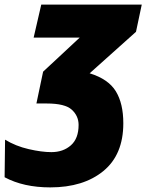

<svg xmlns="http://www.w3.org/2000/svg" viewBox="-58 -573 645 833"><path d="M-38 196 -36 33Q10 61 66.5 74Q123 87 165 87Q216 87 249.5 57.5Q283 28 283 -31Q283 -70 253.5 -97Q224 -124 145 -124H100L129 -262L288 -410H88L121 -553H557L532 -435L331 -255Q412 -230 444.5 -177Q477 -124 477 -38Q477 98 390.5 169Q304 240 160 240Q44 240 -38 196Z"/></svg>

Font: Noto Sans Display Black
Style: Italic
Weight: 900
Italic angle: -12°
Designer: Monotype Design team
Foundry: Monotype Imaging Inc.
Version: Version 1.000